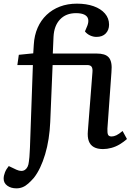

<svg xmlns="http://www.w3.org/2000/svg" viewBox="-58 -802 720 1051"><path d="M32 229Q2 229 -18 214.5Q-38 200 -38 176Q-38 160 -31 142Q-24 124 -10 107L32 127Q61 140 79 127.5Q97 115 100 83Q102 70 103 57.5Q104 45 104.5 32Q105 19 106 5Q107 -9 107 -24L122 -446H37L45 -502L124 -510L127 -558Q130 -609 148 -650Q166 -691 197 -720.5Q228 -750 270 -766Q312 -782 363 -782Q415 -782 454.5 -768Q494 -754 516.5 -728Q539 -702 539 -667Q539 -638 521 -619Q503 -600 470 -600Q452 -600 435 -608Q418 -616 407 -630L420 -661Q428 -682 424.5 -697.5Q421 -713 404.5 -721.5Q388 -730 358 -730Q303 -730 270.5 -695.5Q238 -661 235 -601L231 -509H470Q494 -509 510.5 -504Q527 -499 537 -488Q547 -477 551 -457Q555 -437 552 -406L530 -98Q529 -74 533.5 -64.5Q538 -55 553 -55Q565 -55 579 -61.5Q593 -68 613 -85L637 -41Q619 -25 597.5 -12Q576 1 552 7.5Q528 14 506 14Q475 14 455.5 3Q436 -8 428 -30Q420 -52 423 -85L448 -406Q450 -427 443.5 -436.5Q437 -446 419 -446H230L217 -134Q215 -87 208 -42Q201 3 189 43Q177 83 161.5 115.5Q146 148 127 172Q112 189 97 202.5Q82 216 66 222.5Q50 229 32 229Z"/></svg>

Font: Literata Medium
Style: Italic
Weight: 500
Italic angle: -2°
Designer: Latin by Veronika Burian and Jose Scaglione. Greek by Irene Vlachou. Cyrillic by Vera Evstafieva
Foundry: TypeTogether
Version: Version 3.103;gftools[0.9.29]